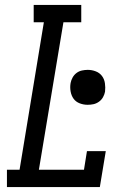

<svg xmlns="http://www.w3.org/2000/svg" viewBox="-20 -755 540 775"><path d="M8 0V-70H59L157 -665H116V-735H308V-665H236L137 -70H319L331 -145H407L383 0ZM334 -332Q317 -332 301.5 -338Q286 -344 277 -356.5Q268 -369 265 -386Q262 -403 265 -420Q267 -431 273 -442Q279 -453 289 -460.5Q299 -468 311 -470.5Q323 -473 334 -473Q351 -473 366.5 -467Q382 -461 391.5 -448.5Q401 -436 403.5 -419Q406 -402 404 -385Q402 -374 396 -363Q390 -352 379.5 -344.5Q369 -337 357.5 -334.5Q346 -332 334 -332Z"/></svg>

Font: Iosevka Gothic
Style: Italic
Weight: 400
Italic angle: -9°
Monospace: yes
Designer: Belleve Invis
Foundry: Belleve Invis
Version: Version 15.5.1; ttfautohint (v1.8.4)